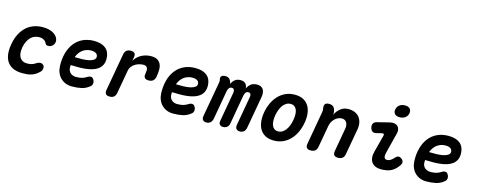

<svg xmlns="http://www.w3.org/2000/svg" viewBox="-33 -1478 5466 2198"><g transform="rotate(15 2700.0 -379.0)"><path d="M31.2 -276.8Q44.5 -352.4 73.5 -406.1Q102.5 -459.7 142.1 -493.9Q181.8 -528 230.5 -544Q279.2 -560 331.3 -560Q374.2 -560 406.5 -551.4Q438.9 -542.8 461.6 -528.3Q484.4 -513.8 497.6 -495.9Q510.7 -478.1 514.6 -459.6Q521.1 -432.4 508.8 -408.7Q496.6 -385.1 473 -374.4Q454.4 -366.2 435.4 -368.8Q416.4 -371.5 409 -387.9Q398.9 -411.2 376.5 -424.8Q354.1 -438.5 320.6 -438.5Q295.1 -438.5 270 -429.6Q244.8 -420.8 223.9 -401Q202.9 -381.2 187 -350.2Q171.1 -319.3 162.8 -275.5Q155.2 -233.5 159.8 -202.3Q164.4 -171.1 178.1 -151Q191.7 -130.9 212.9 -121.2Q234.1 -111.5 259.7 -111.5Q287.1 -111.5 312.4 -117.3Q337.7 -123.1 360.3 -139.5Q380.6 -154.3 403.5 -157Q426.4 -159.7 443.2 -145Q451.3 -138.3 454.7 -128Q458.1 -117.7 457.5 -105.9Q456.9 -94.1 451.5 -81.9Q446 -69.6 435.4 -59.7Q412.4 -36.7 388.9 -23Q365.4 -9.3 341.3 -1.9Q317.1 5.6 291.4 7.8Q265.8 10 238.9 10Q181.8 10 137.5 -7Q93.3 -24 65.2 -58.9Q37.2 -93.7 27.7 -148.1Q18.2 -202.4 31.2 -276.8Z M1040 -134.6Q1056.1 -110.4 1053.5 -86.7Q1050.9 -62.9 1034.8 -50.3Q990.1 -12.7 939.1 -1.4Q888.1 10 823.6 10Q783.6 10 749.5 -3.9Q715.5 -17.7 690.3 -42.7Q665.1 -67.7 650.7 -102.6Q636.4 -137.4 634.4 -179.4Q631.1 -265.9 651 -336.3Q670.9 -406.7 710.5 -456.5Q750.2 -506.4 808.1 -533.2Q866.1 -560 939.6 -560Q1027.6 -560 1075.7 -521.2Q1123.8 -482.4 1127.7 -409.2Q1130.3 -361.5 1115.2 -328.8Q1100 -296.1 1071.9 -275Q1043.8 -254 1006.1 -242.4Q968.3 -230.9 925.5 -226.2Q882.7 -221.5 837.5 -221.8Q792.3 -222.1 750.2 -223.4Q749.9 -215.6 749.8 -207.5Q749.6 -199.4 749.6 -191Q750.3 -171.6 757.9 -156.1Q765.5 -140.6 777.9 -129.9Q790.3 -119.2 806.7 -113.3Q823 -107.3 840.5 -107.3Q863.5 -107.3 880.8 -109.3Q898.1 -111.3 913.6 -115.5Q929 -119.6 943.3 -126.6Q957.6 -133.6 973.3 -143.6Q988.6 -154 1007.9 -153.9Q1027.3 -153.7 1040 -134.6ZM770.5 -322.6Q815.7 -321 860.1 -322.4Q904.5 -323.8 939.3 -331.3Q974 -338.7 994.8 -354Q1015.7 -369.2 1013.8 -395Q1012.8 -407.2 1006.8 -416.6Q1000.9 -426 990.7 -432.1Q980.6 -438.2 966.3 -441.5Q952 -444.8 934.7 -444.8Q907.9 -444.8 882.9 -436.9Q857.8 -429.1 836.4 -413.7Q814.9 -398.3 798.3 -375.4Q781.7 -352.6 770.5 -322.6Z M1273 10Q1239.5 10 1227 -6.3Q1214.5 -22.5 1219.9 -56L1297.9 -495.4Q1304 -528.2 1322.6 -544.1Q1341.2 -560 1374 -560Q1406.8 -560 1419.7 -544.1Q1432.5 -528.2 1426.4 -495.4L1418.2 -451.8Q1432.6 -477.2 1453.2 -497.2Q1473.8 -517.3 1499.4 -531.1Q1524.9 -545 1554.4 -552.5Q1583.8 -560 1615.6 -560Q1659.2 -560 1686.3 -545.4Q1713.3 -530.8 1727.1 -504.2Q1740.9 -477.5 1742.2 -440.8Q1743.4 -404.1 1735.7 -360.6L1734.4 -350Q1728 -316.5 1708.9 -300.2Q1689.7 -284 1656.2 -284Q1622.7 -284 1609.3 -300.2Q1596 -316.5 1602.4 -350L1603 -355Q1606.3 -373.1 1606.6 -388.7Q1607 -404.4 1602.1 -416.1Q1597.2 -427.8 1585.9 -434.9Q1574.6 -442 1553.9 -442Q1529.3 -442 1503.6 -434.6Q1477.9 -427.3 1455.9 -413.3Q1433.8 -399.4 1418.1 -379.3Q1402.4 -359.3 1398.1 -334.6L1348.4 -56Q1343 -22.5 1324.8 -6.3Q1306.5 10 1273 10Z M2240 -134.6Q2256.1 -110.4 2253.5 -86.7Q2250.9 -62.9 2234.8 -50.3Q2190.1 -12.7 2139.1 -1.4Q2088.1 10 2023.6 10Q1983.6 10 1949.5 -3.9Q1915.5 -17.7 1890.3 -42.7Q1865.1 -67.7 1850.7 -102.6Q1836.4 -137.4 1834.4 -179.4Q1831.1 -265.9 1851 -336.3Q1870.9 -406.7 1910.5 -456.5Q1950.2 -506.4 2008.1 -533.2Q2066.1 -560 2139.6 -560Q2227.6 -560 2275.7 -521.2Q2323.8 -482.4 2327.7 -409.2Q2330.3 -361.5 2315.2 -328.8Q2300 -296.1 2271.9 -275Q2243.8 -254 2206.1 -242.4Q2168.3 -230.9 2125.5 -226.2Q2082.7 -221.5 2037.5 -221.8Q1992.3 -222.1 1950.2 -223.4Q1949.9 -215.6 1949.8 -207.5Q1949.6 -199.4 1949.6 -191Q1950.3 -171.6 1957.9 -156.1Q1965.5 -140.6 1977.9 -129.9Q1990.3 -119.2 2006.7 -113.3Q2023 -107.3 2040.5 -107.3Q2063.5 -107.3 2080.8 -109.3Q2098.1 -111.3 2113.6 -115.5Q2129 -119.6 2143.3 -126.6Q2157.6 -133.6 2173.3 -143.6Q2188.6 -154 2207.9 -153.9Q2227.3 -153.7 2240 -134.6ZM1970.5 -322.6Q2015.7 -321 2060.1 -322.4Q2104.5 -323.8 2139.3 -331.3Q2174 -338.7 2194.8 -354Q2215.7 -369.2 2213.8 -395Q2212.8 -407.2 2206.8 -416.6Q2200.9 -426 2190.7 -432.1Q2180.6 -438.2 2166.3 -441.5Q2152 -444.8 2134.7 -444.8Q2107.9 -444.8 2082.9 -436.9Q2057.8 -429.1 2036.4 -413.7Q2014.9 -398.3 1998.3 -375.4Q1981.7 -352.6 1970.5 -322.6Z M2369.4 -55.9 2443.5 -471Q2445.5 -481.4 2445.2 -489.5Q2444.9 -497.7 2442.3 -505.3Q2434.3 -534.1 2451.2 -547Q2468.1 -560 2493.4 -560Q2521.1 -560 2538.5 -546.7Q2555.8 -533.4 2563.8 -505.3Q2566.4 -499.1 2567.1 -493.4Q2567.7 -487.7 2566.4 -481.5Q2581.3 -517.9 2607.3 -538.9Q2633.3 -560 2675 -560Q2718.7 -560 2736.9 -536.1Q2755.1 -512.2 2755.5 -481.5Q2767.1 -512.8 2795.4 -536.4Q2823.7 -560 2870.1 -560Q2896.9 -560 2915.6 -551.1Q2934.2 -542.2 2944.4 -525.5Q2954.6 -508.8 2957.4 -485.4Q2960.1 -462 2955.1 -433.4L2888.1 -55.9Q2882.7 -23.4 2863.6 -6.7Q2844.4 10 2816 10Q2787.6 10 2773.4 -7.1Q2759.3 -24.1 2765.4 -56.6L2825.5 -397.8Q2827.5 -408.3 2827.1 -417.6Q2826.8 -427 2823.3 -434Q2819.9 -441 2813.5 -445.2Q2807.2 -449.5 2796.8 -449.5Q2776.3 -449.5 2765 -434.1Q2753.7 -418.8 2750.1 -398.1L2689 -50.9Q2683.6 -20.4 2663.7 -5.2Q2643.7 10 2618 10Q2592.3 10 2578.1 -5.2Q2563.9 -20.4 2569.3 -50.9L2630.4 -397.8Q2632.4 -408 2631.7 -417.5Q2631 -427 2627.5 -433.8Q2624.1 -440.7 2617.5 -445.1Q2611 -449.5 2600.6 -449.5Q2579.1 -449.5 2567.5 -434.3Q2555.8 -419.1 2552.2 -398.1L2492.1 -56.6Q2486 -24.1 2467 -7.1Q2448 10 2419.6 10Q2391.2 10 2377.2 -6.7Q2363.3 -23.4 2369.4 -55.9Z M3218 10Q3157.2 10 3116.2 -12.6Q3075.3 -35.1 3052.5 -74.2Q3029.8 -113.2 3024.4 -165Q3019 -216.8 3029.3 -275.3Q3039.6 -333.8 3063.5 -385.4Q3087.4 -437.1 3123.8 -476Q3160.3 -514.9 3209.2 -537.4Q3258.2 -560 3319 -560Q3380.1 -560 3421.1 -537.4Q3462 -514.9 3484.8 -476.3Q3507.5 -437.8 3512.9 -386.1Q3518.3 -334.5 3507.3 -275.3Q3497 -216.8 3473.3 -165Q3449.6 -113.2 3413 -74.2Q3376.4 -35.1 3327.6 -12.6Q3278.8 10 3218 10ZM3238.2 -104.5Q3265.5 -104.5 3288.2 -118Q3311 -131.4 3328.1 -154.5Q3345.3 -177.5 3357.3 -208.8Q3369.4 -240 3375.3 -275.3Q3381.9 -311.3 3381.1 -342.2Q3380.3 -373.2 3371.4 -395.9Q3362.6 -418.6 3344.5 -432Q3326.4 -445.5 3298.8 -445.5Q3271.2 -445.5 3248.5 -432Q3225.7 -418.6 3208.6 -395.5Q3191.4 -372.5 3179.5 -341.4Q3167.6 -310.3 3161 -275Q3155.4 -239.7 3156.2 -208.6Q3157 -177.5 3166.2 -154.5Q3175.4 -131.4 3193.2 -118Q3210.9 -104.5 3238.2 -104.5Z M3723.4 -560Q3756.2 -560 3774.2 -543.7Q3792.1 -527.5 3798.1 -495.4Q3800.7 -484.9 3801.2 -473.6Q3801.7 -462.3 3799.7 -451.8Q3824.8 -503.3 3863.8 -531.6Q3902.8 -560 3952.9 -560Q3998.5 -560 4032 -544.7Q4065.4 -529.5 4085.4 -502.7Q4105.4 -476 4112.6 -439.2Q4119.7 -402.5 4111.7 -359.5L4057.6 -56Q4052.2 -22.5 4032.9 -6.3Q4013.6 10 3980.1 10Q3946.6 10 3933.4 -6.3Q3920.2 -22.5 3925.6 -56L3974.3 -330.7Q3977.9 -350.4 3976.3 -369.3Q3974.7 -388.3 3967 -403.1Q3959.3 -418 3945.1 -427.2Q3931 -436.5 3908.2 -436.5Q3884 -436.5 3862.4 -426.1Q3840.7 -415.7 3823.5 -398.5Q3806.3 -381.3 3795.1 -359.6Q3783.9 -337.9 3779.9 -315.3L3733.4 -56Q3728 -22.5 3708.7 -6.3Q3689.4 10 3655.9 10Q3622.4 10 3608.8 -6.3Q3595.3 -22.5 3601.4 -56L3671.2 -450.8Q3673.5 -462.3 3672.8 -473.1Q3672.2 -483.9 3669.6 -495.4Q3664.6 -528.2 3677.6 -544.1Q3690.6 -560 3723.4 -560Z M4328.8 -375.8Q4301.1 -368.7 4283.7 -381.8Q4266.4 -395 4259.6 -423.7Q4253.5 -451.6 4264.1 -471.2Q4274.7 -490.9 4304.3 -498.3L4450.7 -535Q4481 -542.4 4504.6 -537.5Q4528.2 -532.6 4542.7 -518.2Q4557.2 -503.9 4561.9 -481.4Q4566.6 -459 4559.5 -432L4501.2 -203Q4493.7 -174.8 4492.8 -157Q4491.9 -139.1 4496.3 -129.2Q4500.6 -119.3 4509.2 -115.4Q4517.8 -111.5 4529.3 -111.5Q4551.7 -111.5 4570.9 -124.6Q4590 -137.6 4611 -160.6Q4630.1 -182.1 4648.9 -182.5Q4667.7 -182.8 4686.7 -166.9Q4706.7 -149.6 4707.2 -130.2Q4707.7 -110.7 4692.3 -89.5Q4672.2 -62.6 4651.8 -43.5Q4631.4 -24.3 4607.5 -12.7Q4583.5 -1.1 4554.4 4.4Q4525.4 10 4489.1 10Q4451.6 10 4423.5 -1.6Q4395.5 -13.2 4378.8 -36Q4362.2 -58.7 4358 -91.6Q4353.9 -124.4 4365.2 -167.3L4418 -368.1Q4422 -381.4 4416.2 -388.4Q4410.5 -395.5 4397.8 -392.5ZM4541.4 -620.6Q4502.8 -620.6 4483.6 -640.4Q4464.5 -660.3 4470.5 -694.1Q4476.5 -728.3 4502.9 -748.3Q4529.3 -768.2 4567.9 -768.2Q4606.5 -768.2 4625.7 -748.3Q4644.8 -728.3 4639.1 -694.1Q4633.1 -660.2 4606.6 -640.4Q4580 -620.6 4541.4 -620.6Z M5240 -134.6Q5256.1 -110.4 5253.5 -86.7Q5250.9 -62.9 5234.8 -50.3Q5190.1 -12.7 5139.1 -1.4Q5088.1 10 5023.6 10Q4983.6 10 4949.5 -3.9Q4915.5 -17.7 4890.3 -42.7Q4865.1 -67.7 4850.7 -102.6Q4836.4 -137.4 4834.4 -179.4Q4831.1 -265.9 4851 -336.3Q4870.9 -406.7 4910.5 -456.5Q4950.2 -506.4 5008.1 -533.2Q5066.1 -560 5139.6 -560Q5227.6 -560 5275.7 -521.2Q5323.8 -482.4 5327.7 -409.2Q5330.3 -361.5 5315.2 -328.8Q5300 -296.1 5271.9 -275Q5243.8 -254 5206.1 -242.4Q5168.3 -230.9 5125.5 -226.2Q5082.7 -221.5 5037.5 -221.8Q4992.3 -222.1 4950.2 -223.4Q4949.9 -215.6 4949.8 -207.5Q4949.6 -199.4 4949.6 -191Q4950.3 -171.6 4957.9 -156.1Q4965.5 -140.6 4977.9 -129.9Q4990.3 -119.2 5006.7 -113.3Q5023 -107.3 5040.5 -107.3Q5063.5 -107.3 5080.8 -109.3Q5098.1 -111.3 5113.6 -115.5Q5129 -119.6 5143.3 -126.6Q5157.6 -133.6 5173.3 -143.6Q5188.6 -154 5207.9 -153.9Q5227.3 -153.7 5240 -134.6ZM4970.5 -322.6Q5015.7 -321 5060.1 -322.4Q5104.5 -323.8 5139.3 -331.3Q5174 -338.7 5194.8 -354Q5215.7 -369.2 5213.8 -395Q5212.8 -407.2 5206.8 -416.6Q5200.9 -426 5190.7 -432.1Q5180.6 -438.2 5166.3 -441.5Q5152 -444.8 5134.7 -444.8Q5107.9 -444.8 5082.9 -436.9Q5057.8 -429.1 5036.4 -413.7Q5014.9 -398.3 4998.3 -375.4Q4981.7 -352.6 4970.5 -322.6Z"/></g></svg>

Font: Maple Mono
Style: Italic
Weight: 400
Italic angle: -10°
Monospace: yes
Designer: subframe7536
Version: Version 7.300